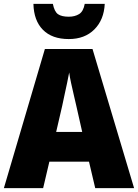

<svg xmlns="http://www.w3.org/2000/svg" viewBox="-20 -1061 710 988"><path d="M470 -93 438 -229H234L202 -93H0L211 -809H456L670 -93ZM373 -515Q368 -537 360.5 -569Q353 -601 346 -633Q339 -665 336 -688Q332 -666 325.5 -635Q319 -604 312 -572.5Q305 -541 300 -516L269 -382H403ZM519 -1041Q515 -959 465.5 -909.5Q416 -860 334 -860Q248 -860 201 -907.5Q154 -955 152 -1041H252Q260 -1001 278.5 -988Q297 -975 334 -975Q365 -975 387 -988.5Q409 -1002 416 -1041Z"/></svg>

Font: Noto Sans Telugu UI SemiCondensed Black
Style: Regular
Weight: 900
Width: 4
Designer: Jelle Bosma - Monotype Design Team
Foundry: Monotype Imaging Inc.
Version: Version 2.005; ttfautohint (v1.8.4.7-5d5b)